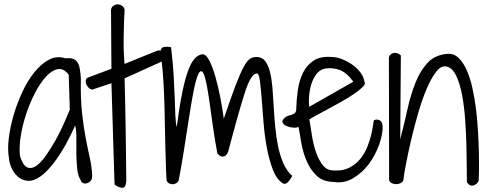

<svg xmlns="http://www.w3.org/2000/svg" viewBox="-20 -852 2270 896"><path d="M357.4 -9.8Q343.8 -30.3 340.3 -63.5Q336.9 -96.7 336.4 -133.3Q335.9 -169.9 336.4 -205.6Q336.9 -241.2 331.1 -266.6Q285.2 -166 244.6 -109.9Q204.1 -53.7 170.4 -29.8Q136.7 -5.9 109.4 -8.3Q82 -10.7 63 -27.8Q43.9 -44.9 33.2 -69.8Q22.5 -94.7 21.5 -117.2Q14.6 -154.3 21 -206.5Q27.3 -258.8 43.5 -314.5Q59.6 -370.1 84.5 -423.3Q109.4 -476.6 141.1 -515.6Q172.9 -554.7 209 -573.7Q245.1 -592.8 284.2 -580.1Q303.7 -582 316.9 -578.6Q330.1 -575.2 338.9 -564.5Q347.7 -553.7 351.6 -534.7Q355.5 -515.6 357.4 -486.3Q355.5 -391.6 362.8 -325.2Q370.1 -258.8 379.9 -208Q389.6 -157.2 398.9 -116.2Q408.2 -75.2 410.2 -31.2Q410.2 -15.6 402.3 -7.3Q394.5 1 384.8 3.4Q375 5.9 366.7 2Q358.4 -2 357.4 -9.8ZM300.8 -502.9Q277.3 -534.2 250 -529.3Q222.7 -524.4 195.8 -495.6Q168.9 -466.8 144.5 -420.4Q120.1 -374 102.5 -321.3Q85 -268.6 76.7 -216.3Q68.4 -164.1 73.2 -124Q86.9 -80.1 106.4 -71.3Q126 -62.5 148.4 -77.6Q170.9 -92.8 194.3 -126Q217.8 -159.2 239.3 -197.8Q260.7 -236.3 277.8 -274.9Q294.9 -313.5 305.7 -339.8Z M500 -463.9 410.2 -433.6Q399.4 -436.5 392.1 -444.3Q384.8 -452.1 381.8 -460.9Q378.9 -469.7 380.4 -477.5Q381.8 -485.4 388.7 -489.3L500 -531.2L498 -807.6Q501 -820.3 510.7 -826.2Q520.5 -832 530.8 -831.5Q541 -831.1 549.8 -824.7Q558.6 -818.4 561.5 -808.6Q559.6 -778.3 558.6 -744.6Q557.6 -710.9 557.1 -677.2Q556.6 -643.6 557.6 -611.8Q558.6 -580.1 561.5 -553.7L712.9 -615.2Q726.6 -619.1 734.4 -612.8Q742.2 -606.4 744.6 -596.2Q747.1 -585.9 743.2 -576.2Q739.3 -566.4 729.5 -562.5L561.5 -486.3Q561.5 -476.6 562.5 -439.9Q563.5 -403.3 564.5 -353.5Q565.4 -303.7 566.4 -247.1Q567.4 -190.4 567.9 -140.6Q568.4 -90.8 568.8 -54.2Q569.3 -17.6 569.3 -7.8Q567.4 24.4 550.8 24.4Q534.2 24.4 514.6 8.8Z M757.8 -8.8Q755.9 -28.3 754.4 -71.8Q752.9 -115.2 751.5 -171.4Q750 -227.5 749 -291Q748 -354.5 745.6 -413.6Q743.2 -472.7 738.8 -523.4Q734.4 -574.2 728.5 -604.5Q728.5 -628.9 743.7 -632.3Q758.8 -635.7 778.3 -631.8Q787.1 -558.6 790.5 -499Q793.9 -439.5 795.4 -393.1Q796.9 -346.7 798.3 -313Q799.8 -279.3 804.7 -258.8Q816.4 -349.6 829.1 -413.1Q841.8 -476.6 856 -517.1Q870.1 -557.6 886.7 -576.7Q903.3 -595.7 922.9 -598.6Q940.4 -600.6 956.1 -570.8Q971.7 -541 984.9 -495.1Q998 -449.2 1008.3 -396Q1018.6 -342.8 1024.4 -297.9Q1057.6 -396.5 1079.6 -454.1Q1101.6 -511.7 1118.2 -541.5Q1134.8 -571.3 1148.9 -579.1Q1163.1 -586.9 1180.7 -585.9Q1204.1 -585 1218.3 -565.9Q1232.4 -546.9 1240.2 -515.1Q1248 -483.4 1251.5 -441.9Q1254.9 -400.4 1257.3 -354.5Q1259.8 -308.6 1264.2 -261.2Q1268.6 -213.9 1277.3 -170.9Q1286.1 -127.9 1301.8 -91.3Q1317.4 -54.7 1343.8 -31.2Q1335 -13.7 1323.2 -1.5Q1311.5 10.7 1298.8 2.9Q1270.5 -15.6 1253.4 -60.1Q1236.3 -104.5 1225.6 -161.1Q1214.8 -217.8 1210 -278.8Q1205.1 -339.8 1201.2 -390.6Q1197.3 -441.4 1192.9 -474.6Q1188.5 -507.8 1180.7 -508.8Q1152.3 -512.7 1122.6 -419.9Q1092.8 -327.1 1044.9 -144.5Q1040 -131.8 1033.2 -126.5Q1026.4 -121.1 1019.5 -121.1Q1012.7 -121.1 1005.9 -125.5Q999 -129.9 994.1 -136.7Q980.5 -210.9 971.2 -279.3Q961.9 -347.7 954.1 -400.4Q946.3 -453.1 938 -485.4Q929.7 -517.6 919.9 -519.5Q911.1 -521.5 902.8 -500.5Q894.5 -479.5 886.7 -442.9Q878.9 -406.2 870.6 -356Q862.3 -305.7 853.5 -248Q844.7 -190.4 835 -129.4Q825.2 -68.4 813.5 -8.8Q809.6 -1 801.8 3.4Q793.9 7.8 785.6 7.8Q777.3 7.8 769.5 3.9Q761.7 0 757.8 -8.8Z M1373 -260.7Q1366.2 -254.9 1349.1 -256.3Q1332 -257.8 1317.9 -263.7Q1303.7 -269.5 1298.8 -279.8Q1293.9 -290 1310.5 -303.7Q1317.4 -309.6 1325.7 -312Q1334 -314.5 1342.3 -316.9Q1350.6 -319.3 1356 -324.2Q1361.3 -329.1 1362.3 -339.8Q1363.3 -383.8 1369.6 -429.7Q1376 -475.6 1393.6 -511.7Q1411.1 -547.9 1443.8 -569.3Q1476.6 -590.8 1530.3 -585.9Q1549.8 -585.9 1574.2 -576.7Q1598.6 -567.4 1621.1 -552.2Q1643.6 -537.1 1660.2 -516.1Q1676.8 -495.1 1680.7 -470.7Q1687.5 -460.9 1672.9 -446.3Q1658.2 -431.6 1631.8 -413.6Q1605.5 -395.5 1572.3 -377Q1539.1 -358.4 1508.3 -341.8Q1477.5 -325.2 1454.1 -312.5Q1430.7 -299.8 1423.8 -294.9Q1429.7 -256.8 1436.5 -214.8Q1443.4 -172.9 1456.1 -137.7Q1468.8 -102.5 1487.8 -79.6Q1506.8 -56.6 1536.1 -56.6Q1579.1 -53.7 1609.9 -69.3Q1640.6 -85 1661.1 -110.4Q1681.6 -135.7 1693.8 -166Q1706.1 -196.3 1712.4 -223.6Q1718.8 -251 1721.2 -270Q1723.6 -289.1 1725.6 -291Q1736.3 -296.9 1750 -291.5Q1763.7 -286.1 1765.6 -262.7Q1766.6 -224.6 1749 -175.8Q1731.4 -127 1700.7 -85.9Q1669.9 -44.9 1627.4 -20Q1585 4.9 1537.1 -2.9Q1487.3 -3.9 1458 -31.7Q1428.7 -59.6 1411.6 -99.1Q1394.5 -138.7 1386.7 -182.6Q1378.9 -226.6 1373 -260.7ZM1628.9 -470.7Q1597.7 -513.7 1565.4 -525.4Q1533.2 -537.1 1499 -532.2Q1478.5 -529.3 1462.9 -513.2Q1447.3 -497.1 1437.5 -472.2Q1427.7 -447.3 1423.8 -416.5Q1419.9 -385.7 1422.9 -353.5Z M1794.9 -582Q1795.9 -591.8 1802.7 -597.7Q1809.6 -603.5 1818.4 -605Q1827.1 -606.4 1835.9 -603Q1844.7 -599.6 1850.6 -592.8L1847.7 -202.1Q1866.2 -272.5 1881.3 -341.3Q1896.5 -410.2 1918.9 -466.3Q1941.4 -522.5 1975.6 -559.1Q2009.8 -595.7 2066.4 -600.6Q2096.7 -603.5 2119.1 -582.5Q2141.6 -561.5 2157.7 -525.4Q2173.8 -489.3 2184.6 -440.9Q2195.3 -392.6 2201.7 -340.3Q2208 -288.1 2210.9 -235.4Q2213.9 -182.6 2214.8 -137.7Q2215.8 -92.8 2215.3 -58.6Q2214.8 -24.4 2213.9 -8.8Q2207 7.8 2189.9 13.2Q2172.9 18.6 2159.2 -1Q2158.2 -19.5 2158.2 -64.9Q2158.2 -110.4 2156.7 -168.9Q2155.3 -227.5 2150.9 -291.5Q2146.5 -355.5 2136.2 -409.7Q2126 -463.9 2107.9 -500.5Q2089.8 -537.1 2061.5 -542Q2037.1 -545.9 2014.2 -515.6Q1991.2 -485.4 1970.2 -435.5Q1949.2 -385.7 1931.2 -323.2Q1913.1 -260.7 1898.9 -200.2Q1884.8 -139.6 1875 -88.9Q1865.2 -38.1 1862.3 -10.7Q1859.4 -2.9 1850.6 2Q1841.8 6.8 1831.5 7.3Q1821.3 7.8 1811 3.9Q1800.8 0 1795.9 -10.7Z"/></svg>

Font: Shadows Into Light Two
Style: Regular
Weight: 400
Designer: Kimberly Geswein
Foundry: Kimberly Geswein
Version: Version 1.003 2012